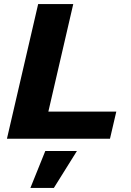

<svg xmlns="http://www.w3.org/2000/svg" viewBox="-20 -680 643 941"><path d="M217 -133H550L519 0H14L167 -660H339ZM357 60 244 241H129L202 60Z"/></svg>

Font: Elaine Sans
Style: Bold Italic
Weight: 700
Italic angle: -13°
Designer: Wei Huang
Foundry: Wei Huang
Version: Version 2.001;December 24, 2019;FontCreator 12.0.0.2547 64-b